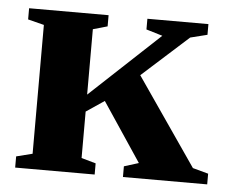

<svg xmlns="http://www.w3.org/2000/svg" viewBox="-41 -505 657 551"><g transform="rotate(5 288.0 -229.5)"><path d="M209 -226.6 409.2 -413.6 362.3 -427.7V-458.5H538.1V-427.7L489.3 -415.5L356 -295.4L529.8 -43L574.7 -30.8V0H332V-30.8L374 -43.9L261.2 -212.9L209 -177.7V-43.9L250.5 -32.2V0H21.5V-32.2L67.9 -43.9V-415L21.5 -426.8V-459H250.5V-426.8L209 -415Z"/></g></svg>

Font: Tinos
Style: Bold
Weight: 700
Designer: Steve Matteson
Foundry: Monotype Imaging Inc.
Version: Version 1.23